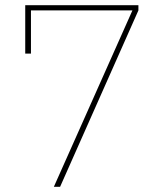

<svg xmlns="http://www.w3.org/2000/svg" viewBox="-20 -718 640 738"><path d="M211 0 512 -678V-698H77V-512H99V-678H489L187 0Z"/></svg>

Font: IBM Plex Thai Looped Thin
Style: Regular
Weight: 100
Designer: Mike Abbink, Paul van der Laan, Pieter van Rosmalen, Ben Mitchell, Mark Frömberg
Foundry: Bold Monday
Version: Version 1.0